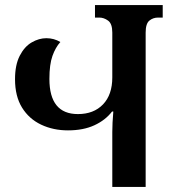

<svg xmlns="http://www.w3.org/2000/svg" viewBox="-20 -734 684 754"><path d="M353 -714H619V-665H601Q581 -665 566.5 -653Q552 -641 552 -606V0H421V-216Q421 -233 422 -253Q423 -273 425 -296H420Q394 -262 350.5 -242Q307 -222 247 -222Q189 -222 141.5 -244.5Q94 -267 66.5 -311.5Q39 -356 39 -423Q39 -479 57.5 -515Q76 -551 104.5 -567.5Q133 -584 162 -584Q192 -584 217 -569Q198 -548 186 -514.5Q174 -481 174 -424Q174 -286 286 -286Q348 -286 384.5 -324Q421 -362 421 -430V-606Q421 -641 404.5 -653Q388 -665 370 -665H353Z"/></svg>

Font: Noto Serif Georgian SemiCondensed SemiBold
Style: Regular
Weight: 600
Width: 4
Designer: Monotype Design Team, Akaki Razmadze
Foundry: Google LLC
Version: Version 2.003; ttfautohint (v1.8.4.7-5d5b)